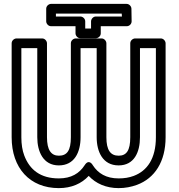

<svg xmlns="http://www.w3.org/2000/svg" viewBox="-20 -934 921 989"><path d="M268 -849V-864H607L608 -849H474C459 -849 449 -835 449 -824V-787H419V-824C419 -839 405 -849 394 -849ZM218 -824C218 -813 228 -799 243 -799H369V-762C369 -751 379 -737 394 -737H474C485 -737 499 -747 499 -762V-799H633C647 -799 658 -811 658 -824L657 -889C657 -901 646 -914 632 -914H243C232 -914 218 -904 218 -889ZM591 -82C671 -82 701 -150 701 -227V-686H783V-227C783 -117 738 -54 669 -28C645 -19 620 -15 591 -15C527 -15 485 -41 458 -83C458 -83 439 -119 416 -83C389 -41 347 -15 283 -15C189 -15 133 -59 105 -133C95 -159 90 -191 90 -227V-686H172V-227C172 -154 202 -82 283 -82C363 -82 395 -149 395 -227V-686H478V-227C478 -153 509 -82 591 -82ZM283 35C348 35 400 12 437 -28C473 11 526 35 591 35C625 35 656 29 686 18C777 -16 833 -101 833 -227V-711C833 -722 823 -736 808 -736H676C665 -736 651 -726 651 -711V-227C651 -158 631 -132 591 -132C549 -132 528 -161 528 -227V-711C528 -722 518 -736 503 -736H370C359 -736 345 -726 345 -711V-227C345 -158 325 -132 283 -132C243 -132 222 -162 222 -227V-711C222 -722 212 -736 197 -736H65C54 -736 40 -726 40 -711V-227C40 -69 133 35 283 35Z"/></svg>

Font: Asimov
Style: NarOu
Weight: 500
Designer: Google
Version: Version 2.000980; 2014